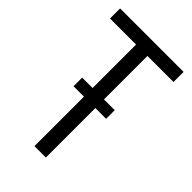

<svg xmlns="http://www.w3.org/2000/svg" viewBox="-210 -760 834 834"><g transform="rotate(45 207.0 -343.0)"><path d="M172 0V-624H12V-686H402V-624H242V0ZM108 -304V-357H308V-304Z"/></g></svg>

Font: Archivo ExtraCondensed Light
Style: Regular
Weight: 300
Width: 2
Designer: Hector Gatti
Foundry: Omnibus-Type
Version: Version 2.001